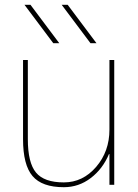

<svg xmlns="http://www.w3.org/2000/svg" viewBox="-20 -770 577 800"><path d="M436 -128H434Q408 -66 358 -28Q308 10 246 10Q155 10 115.5 -36.5Q76 -83 76 -190V-520H96V-190Q96 -92 130 -51Q164 -10 246 -10Q325 -10 380.5 -74.5Q436 -139 436 -230V-520H456V0H436ZM202 -590 82 -750H107L227 -590ZM357 -590 237 -750H262L382 -590Z"/></svg>

Font: M PLUS 1p Thin
Style: Regular
Weight: 250
Version: Version 1.062